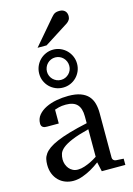

<svg xmlns="http://www.w3.org/2000/svg" viewBox="-148 -1079 804 1165"><g transform="rotate(-15 254.5 -496.5)"><path d="M331.1 -267.1Q263.7 -250 224.1 -233.4Q184.6 -216.8 164.3 -200Q144 -183.1 138.4 -165.8Q132.8 -148.4 132.8 -129.9Q132.8 -114.3 137.9 -99.4Q143.1 -84.5 152.6 -72.8Q162.1 -61 176 -54Q189.9 -46.9 208 -46.9Q228 -46.9 249.8 -54.2Q271.5 -61.5 289.6 -70.3Q310.5 -80.6 331.1 -94.2ZM344.2 0 331.1 -59.1Q304.7 -39.1 276.9 -23.4Q264.6 -16.6 251 -10.3Q237.3 -3.9 222.9 1.2Q208.5 6.3 193.6 9.3Q178.7 12.2 164.1 12.2Q136.7 12.2 113 2.9Q89.4 -6.3 71.8 -23.9Q54.2 -41.5 44.2 -66.4Q34.2 -91.3 34.2 -123Q34.2 -141.6 37.8 -158.2Q41.5 -174.8 52.7 -190.4Q64 -206.1 84.2 -220.5Q104.5 -234.9 137.5 -249Q170.4 -263.2 218 -277.1Q265.6 -291 331.1 -305.2V-348.1Q331.1 -398.4 308.6 -422.6Q286.1 -446.8 237.8 -446.8Q211.4 -446.8 192.9 -441.9Q174.3 -437 167 -434.1V-347.2H94.2Q87.4 -347.2 80.8 -348.1Q74.2 -349.1 68.8 -352.3Q63.5 -355.5 60.3 -361.1Q57.1 -366.7 57.1 -376Q57.1 -406.7 75.7 -429Q94.2 -451.2 124 -465.8Q153.8 -480.5 190.9 -487.3Q228 -494.1 265.1 -494.1Q311.5 -494.1 342 -482.9Q372.6 -471.7 390.4 -451.7Q408.2 -431.6 415.5 -404.3Q422.9 -377 422.9 -344.2V-64Q422.9 -54.7 429 -48.8Q435.1 -43 443.8 -42L492.2 -39.1V0ZM319.3 -668.9Q319.3 -683.6 314 -696.5Q308.6 -709.5 299.1 -719.2Q289.6 -729 276.9 -734.6Q264.2 -740.2 249.5 -740.2Q234.9 -740.2 221.9 -734.6Q209 -729 199.5 -719.2Q189.9 -709.5 184.6 -696.5Q179.2 -683.6 179.2 -668.9Q179.2 -654.8 184.6 -642.1Q189.9 -629.4 199.5 -619.9Q209 -610.4 221.9 -604.7Q234.9 -599.1 249.5 -599.1Q264.2 -599.1 276.9 -604.7Q289.6 -610.4 299.1 -619.9Q308.6 -629.4 314 -642.1Q319.3 -654.8 319.3 -668.9ZM368.2 -668.9Q368.2 -644.5 358.9 -623Q349.6 -601.6 333.5 -585.4Q317.4 -569.3 295.9 -560.1Q274.4 -550.8 249.5 -550.8Q224.6 -550.8 202.9 -560.1Q181.2 -569.3 165 -585.4Q148.9 -601.6 139.6 -623Q130.4 -644.5 130.4 -668.9Q130.4 -693.8 139.6 -715.6Q148.9 -737.3 165 -753.7Q181.2 -770 202.9 -779.5Q224.6 -789.1 249.5 -789.1Q274.4 -789.1 295.9 -779.5Q317.4 -770 333.5 -753.7Q349.6 -737.3 358.9 -715.6Q368.2 -693.8 368.2 -668.9ZM393.6 -961.4Q393.6 -947.8 387 -938Q380.4 -928.2 370.6 -921.4L218.3 -824.2H161.6L294.4 -979.5Q300.3 -985.8 305.2 -991Q310.1 -996.1 315.9 -999.5Q321.8 -1002.9 329.3 -1004.6Q336.9 -1006.3 347.7 -1006.3Q360.8 -1006.3 369.6 -1002.2Q378.4 -998 383.8 -991.7Q389.2 -985.4 391.4 -977.3Q393.6 -969.2 393.6 -961.4Z"/></g></svg>

Font: Charis SIL
Style: Regular
Weight: 400
Foundry: SIL International
Version: Version 4.112